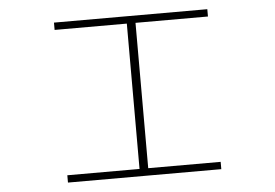

<svg xmlns="http://www.w3.org/2000/svg" viewBox="-50 -768 1200 837"><g transform="rotate(-5 550.0 -350.0)"><path d="M214.5 0V-32H530.5V-668H214.5V-700H885.5V-668H568.5V-32H885.5V0Z"/></g></svg>

Font: Trispace Expanded Thin
Style: Regular
Weight: 100
Width: 7
Designer: Tyler Finck
Foundry: Etcetera Type Company
Version: Version 1.210; ttfautohint (v1.8.3)